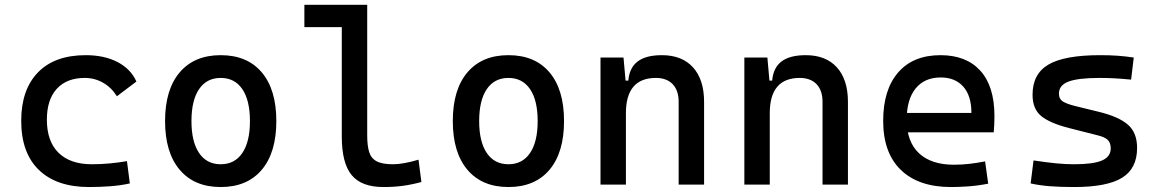

<svg xmlns="http://www.w3.org/2000/svg" viewBox="-20 -752 4728 782"><path d="M342.8 9.8Q210.4 9.8 138.4 -59.8Q66.4 -129.4 66.4 -259.8Q66.4 -386.7 134.5 -457Q202.6 -527.3 329.1 -527.3Q404.8 -527.3 458.7 -499.3Q512.7 -471.2 535.6 -419.9L456.1 -359.9Q434.1 -395.5 399.9 -415Q365.7 -434.6 325.2 -434.6Q252 -434.6 211.4 -390.4Q170.9 -346.2 170.9 -264.6Q170.9 -176.3 218.5 -129.6Q266.1 -83 354.5 -83Q390.6 -83 426.8 -86.4Q462.9 -89.8 497.1 -95.7L508.8 -4.9Q468.8 3.9 426 6.8Q383.3 9.8 342.8 9.8Z M878.9 9.8Q771.5 9.8 711.9 -60.5Q652.3 -130.9 652.3 -258.8Q652.3 -387.2 711.9 -457.3Q771.5 -527.3 878.9 -527.3Q986.8 -527.3 1046.1 -457.3Q1105.5 -387.2 1105.5 -258.8Q1105.5 -130.9 1046.1 -60.5Q986.8 9.8 878.9 9.8ZM878.9 -83Q936 -83 967 -128.9Q998 -174.8 998 -258.8Q998 -343.3 967 -388.9Q936 -434.6 878.9 -434.6Q821.8 -434.6 790.8 -388.9Q759.8 -343.3 759.8 -258.8Q759.8 -174.8 790.8 -128.9Q821.8 -83 878.9 -83Z M1542 9.8Q1452.1 9.8 1412.1 -39.1Q1372.1 -87.9 1372.1 -195.3V-732.4H1475.6V-200.2Q1475.6 -159.2 1483.4 -133.3Q1491.2 -107.4 1513.9 -95.2Q1536.6 -83 1581.1 -83Q1621.6 -83 1684.6 -101.6L1696.3 -10.7Q1656.7 0 1620.4 4.9Q1584 9.8 1542 9.8ZM1219.7 -641.6V-732.4H1380.9V-641.6Z M2050.8 9.8Q1943.4 9.8 1883.8 -60.5Q1824.2 -130.9 1824.2 -258.8Q1824.2 -387.2 1883.8 -457.3Q1943.4 -527.3 2050.8 -527.3Q2158.7 -527.3 2218 -457.3Q2277.3 -387.2 2277.3 -258.8Q2277.3 -130.9 2218 -60.5Q2158.7 9.8 2050.8 9.8ZM2050.8 -83Q2107.9 -83 2138.9 -128.9Q2169.9 -174.8 2169.9 -258.8Q2169.9 -343.3 2138.9 -388.9Q2107.9 -434.6 2050.8 -434.6Q1993.7 -434.6 1962.6 -388.9Q1931.6 -343.3 1931.6 -258.8Q1931.6 -174.8 1962.6 -128.9Q1993.7 -83 2050.8 -83Z M2744.1 0V-336.9Q2744.1 -383.8 2719.7 -409.2Q2695.3 -434.6 2651.4 -434.6Q2529.3 -434.6 2529.3 -291L2499 -423.8H2539.1Q2543.5 -476.1 2577.1 -501.7Q2610.8 -527.3 2675.8 -527.3Q2757.8 -527.3 2802.7 -477.5Q2847.7 -427.7 2847.7 -336.9V0ZM2425.8 0V-517.6H2519.5L2529.3 -408.2V0Z M3330.1 0V-336.9Q3330.1 -383.8 3305.7 -409.2Q3281.2 -434.6 3237.3 -434.6Q3115.2 -434.6 3115.2 -291L3085 -423.8H3125Q3129.4 -476.1 3163.1 -501.7Q3196.8 -527.3 3261.7 -527.3Q3343.8 -527.3 3388.7 -477.5Q3433.6 -427.7 3433.6 -336.9V0ZM3011.7 0V-517.6H3105.5L3115.2 -408.2V0Z M3853.5 9.8Q3721.2 9.8 3649.2 -59.8Q3577.1 -129.4 3577.1 -259.8Q3577.1 -386.7 3638.2 -457Q3699.2 -527.3 3810.5 -527.3Q3915.5 -527.3 3972.9 -463.9Q4030.3 -400.4 4030.3 -279.3Q4030.3 -243.7 4027.3 -212.9H3664.1V-292H3936.5Q3936.5 -361.8 3903.3 -399.2Q3870.1 -436.5 3811.5 -436.5Q3745.6 -436.5 3709.2 -391.6Q3672.9 -346.7 3672.9 -264.6Q3672.9 -174.8 3722.9 -127.9Q3772.9 -81.1 3865.2 -81.1Q3897.5 -81.1 3928.7 -84.7Q3960 -88.4 3992.2 -94.7L4004.9 -3.9Q3959 4.9 3920.9 7.3Q3882.8 9.8 3853.5 9.8Z M4354.5 9.8Q4295.9 9.8 4254.2 6.3Q4212.4 2.9 4177.7 -4.9L4189.5 -98.6Q4240.7 -90.8 4280 -86.9Q4319.3 -83 4354.5 -83Q4433.1 -83 4468.5 -98.4Q4503.9 -113.8 4503.9 -147.5Q4503.9 -170.9 4491.5 -182.4Q4479 -193.8 4453.1 -200.2L4334 -230.5Q4257.3 -250 4221.4 -278.8Q4185.5 -307.6 4185.5 -366.2Q4185.5 -451.2 4250.7 -489.3Q4315.9 -527.3 4460.9 -527.3Q4498.5 -527.3 4531 -525.1Q4563.5 -522.9 4597.7 -517.6L4586.9 -427.7Q4547.4 -431.6 4517.1 -433.1Q4486.8 -434.6 4458 -434.6Q4371.1 -434.6 4332 -419.7Q4293 -404.8 4293 -371.1Q4293 -348.6 4309.1 -338.6Q4325.2 -328.6 4358.4 -320.3L4454.1 -296.9Q4535.6 -277.3 4573.5 -244.6Q4611.3 -211.9 4611.3 -149.4Q4611.3 -65.9 4550.3 -28.1Q4489.3 9.8 4354.5 9.8Z"/></svg>

Font: Cascadia Mono
Style: Regular
Weight: 400
Monospace: yes
Designer: Aaron Bell
Foundry: Saja Typeworks
Version: Version 2404.023